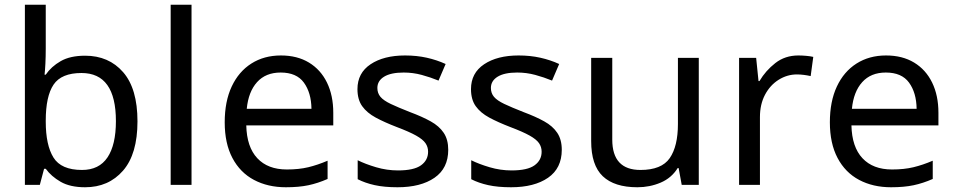

<svg xmlns="http://www.w3.org/2000/svg" viewBox="-20 -780 4030 810"><path d="M173 -575Q173 -541 171.5 -511.5Q170 -482 168 -465H173Q196 -499 236 -522Q276 -545 339 -545Q439 -545 499.5 -475.5Q560 -406 560 -268Q560 -130 499 -60Q438 10 339 10Q276 10 236 -13Q196 -36 173 -68H166L148 0H85V-760H173ZM324 -472Q239 -472 206 -423Q173 -374 173 -271V-267Q173 -168 205.5 -115.5Q238 -63 326 -63Q398 -63 433.5 -116Q469 -169 469 -269Q469 -472 324 -472Z M788 0H700V-760H788Z M1165 -546Q1234 -546 1283.5 -516Q1333 -486 1359.5 -431.5Q1386 -377 1386 -304V-251H1019Q1021 -160 1065.5 -112.5Q1110 -65 1190 -65Q1241 -65 1280.5 -74.5Q1320 -84 1362 -102V-25Q1321 -7 1281 1.5Q1241 10 1186 10Q1110 10 1051.5 -21Q993 -52 960.5 -113.5Q928 -175 928 -264Q928 -352 957.5 -415Q987 -478 1040.5 -512Q1094 -546 1165 -546ZM1164 -474Q1101 -474 1064.5 -433.5Q1028 -393 1021 -321H1294Q1293 -389 1262 -431.5Q1231 -474 1164 -474Z M1871 -148Q1871 -70 1813 -30Q1755 10 1657 10Q1601 10 1560.5 1Q1520 -8 1489 -24V-104Q1521 -88 1566.5 -74.5Q1612 -61 1659 -61Q1726 -61 1756 -82.5Q1786 -104 1786 -140Q1786 -160 1775 -176Q1764 -192 1735.5 -208Q1707 -224 1654 -244Q1602 -264 1565 -284Q1528 -304 1508 -332Q1488 -360 1488 -404Q1488 -472 1543.5 -509Q1599 -546 1689 -546Q1738 -546 1780.5 -536.5Q1823 -527 1860 -510L1830 -440Q1796 -454 1759 -464Q1722 -474 1683 -474Q1629 -474 1600.5 -456.5Q1572 -439 1572 -409Q1572 -387 1585 -371.5Q1598 -356 1628.5 -341.5Q1659 -327 1710 -307Q1761 -288 1797 -268Q1833 -248 1852 -219.5Q1871 -191 1871 -148Z M2350 -148Q2350 -70 2292 -30Q2234 10 2136 10Q2080 10 2039.5 1Q1999 -8 1968 -24V-104Q2000 -88 2045.5 -74.5Q2091 -61 2138 -61Q2205 -61 2235 -82.5Q2265 -104 2265 -140Q2265 -160 2254 -176Q2243 -192 2214.5 -208Q2186 -224 2133 -244Q2081 -264 2044 -284Q2007 -304 1987 -332Q1967 -360 1967 -404Q1967 -472 2022.5 -509Q2078 -546 2168 -546Q2217 -546 2259.5 -536.5Q2302 -527 2339 -510L2309 -440Q2275 -454 2238 -464Q2201 -474 2162 -474Q2108 -474 2079.5 -456.5Q2051 -439 2051 -409Q2051 -387 2064 -371.5Q2077 -356 2107.5 -341.5Q2138 -327 2189 -307Q2240 -288 2276 -268Q2312 -248 2331 -219.5Q2350 -191 2350 -148Z M2928 -536V0H2856L2843 -71H2839Q2813 -29 2767 -9.5Q2721 10 2669 10Q2572 10 2523 -36.5Q2474 -83 2474 -185V-536H2563V-191Q2563 -63 2682 -63Q2771 -63 2805.5 -113Q2840 -163 2840 -257V-536Z M3348 -546Q3363 -546 3380.5 -544.5Q3398 -543 3411 -540L3400 -459Q3387 -462 3371.5 -464Q3356 -466 3342 -466Q3301 -466 3265 -443.5Q3229 -421 3207.5 -380.5Q3186 -340 3186 -286V0H3098V-536H3170L3180 -438H3184Q3210 -482 3251 -514Q3292 -546 3348 -546Z M3718 -546Q3787 -546 3836.5 -516Q3886 -486 3912.5 -431.5Q3939 -377 3939 -304V-251H3572Q3574 -160 3618.5 -112.5Q3663 -65 3743 -65Q3794 -65 3833.5 -74.5Q3873 -84 3915 -102V-25Q3874 -7 3834 1.5Q3794 10 3739 10Q3663 10 3604.5 -21Q3546 -52 3513.5 -113.5Q3481 -175 3481 -264Q3481 -352 3510.5 -415Q3540 -478 3593.5 -512Q3647 -546 3718 -546ZM3717 -474Q3654 -474 3617.5 -433.5Q3581 -393 3574 -321H3847Q3846 -389 3815 -431.5Q3784 -474 3717 -474Z"/></svg>

Font: Noto Sans Old South Arabian
Style: Regular
Weight: 400
Designer: Monotype Design Team
Foundry: Monotype Imaging Inc.
Version: Version 2.001; ttfautohint (v1.8.4.7-5d5b)